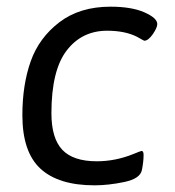

<svg xmlns="http://www.w3.org/2000/svg" viewBox="-20 -549 525 575"><path d="M311 -529Q374 -529 412.5 -512Q451 -495 451 -477Q451 -466 437.5 -446.5Q424 -427 412 -427Q411 -427 390 -439Q354 -457 301 -457Q225 -457 179.5 -397.5Q134 -338 134 -210Q134 -135 166.5 -100.5Q199 -66 270 -66Q326 -66 380 -88Q402 -97 404 -97Q410 -97 410 -85Q410 -65 405 -40Q400 -14 352.5 -4Q305 6 263 6Q155 6 101 -44Q47 -94 47 -204Q47 -295 72 -365.5Q97 -436 158 -482.5Q219 -529 311 -529Z"/></svg>

Font: Asap
Style: Italic
Weight: 400
Italic angle: -6°
Designer: Pablo Cosgaya
Foundry: Pablo Cosgaya
Version: Version 1.007;PS 001.007;hotconv 1.0.70;makeotf.lib2.5.58329